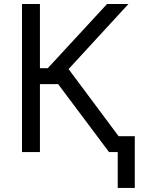

<svg xmlns="http://www.w3.org/2000/svg" viewBox="-20 -747 753 943"><path d="M88.1 -727.3H176.1V-411.9H214.5L505.7 -727.3H610.8L316.8 -407.7L562.5 -78.1H642V176.1H558.2V0H515.6L265.6 -333.8H176.1V0H88.1Z"/></svg>

Font: DeltaSans
Style: Regular
Weight: 400
Designer: Rasmus Andersson
Foundry: rsms
Version: Version 3.012